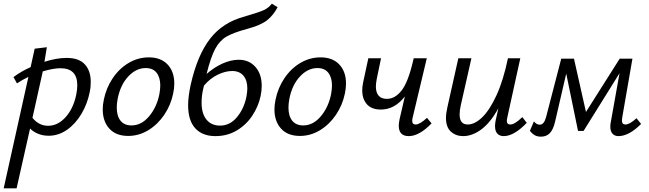

<svg xmlns="http://www.w3.org/2000/svg" viewBox="-46 -732 3520 1041"><path d="M446 -288Q446 -258 441 -235Q428 -169 395.5 -114.5Q363 -60 317 -28Q271 4 218 4Q187 4 161 -6.5Q135 -17 117 -35L44 289H-26L108 -315Q76 -300 46 -280L27 -314Q70 -346 120 -368L142 -468L208 -476L195 -397Q261 -418 315 -418Q382 -418 414 -383Q446 -348 446 -288ZM373 -270Q373 -362 282 -362Q243 -362 186 -345L130 -93Q165 -50 215 -50Q267 -50 309 -96Q351 -142 367 -217Q373 -246 373 -270Z M511 -139Q511 -164 517 -192Q530 -256 565.5 -308.5Q601 -361 652 -391Q703 -421 761 -421Q826 -421 862.5 -382.5Q899 -344 899 -279Q899 -254 893 -225Q880 -162 844.5 -109.5Q809 -57 758 -26Q707 5 649 5Q583 5 547 -34.5Q511 -74 511 -139ZM818 -221Q823 -249 823 -268Q823 -312 803 -337.5Q783 -363 744 -363Q692 -363 649.5 -317.5Q607 -272 592 -197Q587 -169 587 -149Q587 -103 607.5 -77.5Q628 -52 667 -52Q721 -52 762.5 -101.5Q804 -151 818 -221Z M1074 -331Q1115 -367 1160.5 -387.5Q1206 -408 1249 -408Q1304 -408 1338.5 -369.5Q1373 -331 1373 -266Q1373 -240 1367 -211Q1355 -155 1322 -105Q1289 -55 1237.5 -24.5Q1186 6 1122 6Q1052 6 1013 -36Q974 -78 974 -162Q974 -208 988 -273Q1024 -433 1093 -522Q1162 -611 1279 -642Q1285 -644 1291.5 -646Q1298 -648 1305 -650Q1360 -666 1385 -677.5Q1410 -689 1428 -712L1459 -693Q1437 -650 1402.5 -622.5Q1368 -595 1293 -575Q1219 -555 1182 -533.5Q1145 -512 1121 -467.5Q1097 -423 1074 -331ZM1060 -268 1055 -247Q1047 -211 1047 -175Q1047 -116 1073.5 -83.5Q1100 -51 1147 -51Q1201 -51 1239 -97Q1277 -143 1290 -207Q1295 -235 1295 -253Q1295 -297 1273.5 -322Q1252 -347 1213 -347Q1175 -347 1133.5 -326.5Q1092 -306 1060 -268Z M1442 -139Q1442 -164 1448 -192Q1461 -256 1496.5 -308.5Q1532 -361 1583 -391Q1634 -421 1692 -421Q1757 -421 1793.5 -382.5Q1830 -344 1830 -279Q1830 -254 1824 -225Q1811 -162 1775.5 -109.5Q1740 -57 1689 -26Q1638 5 1580 5Q1514 5 1478 -34.5Q1442 -74 1442 -139ZM1749 -221Q1754 -249 1754 -268Q1754 -312 1734 -337.5Q1714 -363 1675 -363Q1623 -363 1580.5 -317.5Q1538 -272 1523 -197Q1518 -169 1518 -149Q1518 -103 1538.5 -77.5Q1559 -52 1598 -52Q1652 -52 1693.5 -101.5Q1735 -151 1749 -221Z M2294 -63Q2227 6 2170 6Q2116 6 2116 -51Q2116 -65 2121 -88L2149 -209Q2094 -138 2019 -138Q1969 -138 1943.5 -166.5Q1918 -195 1918 -243Q1918 -261 1923 -286L1951 -416H2020L1997 -306Q1992 -279 1992 -263Q1992 -230 2007 -213Q2022 -196 2052 -196Q2096 -196 2131.5 -241.5Q2167 -287 2194 -403L2197 -416H2268L2192 -97Q2189 -87 2189 -77Q2189 -57 2208 -57Q2230 -57 2269 -93Z M2810 -66Q2741 6 2685 6Q2663 6 2650.5 -7.5Q2638 -21 2638 -48Q2638 -61 2641 -77L2656 -145Q2614 -68 2564.5 -31Q2515 6 2465 6Q2426 6 2399 -18Q2372 -42 2372 -93Q2372 -117 2380 -152L2439 -416H2510L2452 -160Q2446 -133 2446 -111Q2446 -57 2490 -57Q2528 -57 2568.5 -96Q2609 -135 2646 -215.5Q2683 -296 2708 -416H2775L2705 -97Q2702 -85 2702 -76Q2702 -57 2720 -57Q2733 -57 2748.5 -66.5Q2764 -76 2786 -97Z M3430 -60Q3364 6 3307 6Q3287 6 3275 -7Q3263 -20 3263 -46Q3263 -57 3266 -72L3313 -335L3118 -22H3088L3024 -333L2964 -74Q2954 -30 2935.5 -10.5Q2917 9 2887 9Q2868 9 2854 1.5Q2840 -6 2827 -23L2849 -74Q2862 -56 2881 -56Q2904 -56 2915 -98L2997 -414H3066L3131 -125L3314 -414H3383L3328 -97Q3326 -83 3326 -79Q3326 -57 3345 -57Q3368 -57 3405 -91Z"/></svg>

Font: Ysabeau Medium
Style: Italic
Weight: 500
Italic angle: -12°
Designer: Christian Thalmann (Catharsis Fonts)
Version: Version 0.003